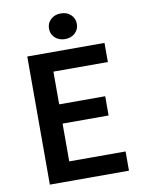

<svg xmlns="http://www.w3.org/2000/svg" viewBox="-92 -902 722 965"><g transform="rotate(-10 269.0 -419.0)"><path d="M234.9 -725.6Q214.8 -744.1 214.8 -772.5Q214.8 -800.8 234.9 -819.3Q254.9 -837.9 286.1 -837.9Q317.4 -837.9 336.9 -819.3Q356.9 -800.8 356.9 -772.5Q356.9 -744.1 336.9 -725.6Q316.9 -707 286.1 -707Q255.4 -707 234.9 -725.6ZM83 0V-653.8H477.1V-556.2H199.2V-389.2H434.1V-291H199.2V-98.1H486.8V0Z"/></g></svg>

Font: SourceSansPro-Semibold
Style: Regular
Weight: 600
Designer: Paul D. Hunt
Foundry: Adobe Systems Incorporated
Version: Version 2.020;PS 2.0;hotconv 1.0.86;makeotf.lib2.5.63406